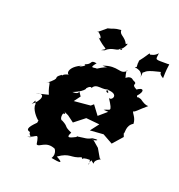

<svg xmlns="http://www.w3.org/2000/svg" viewBox="-184 -870 972 1040"><g transform="rotate(30 302.0 -350.5)"><path d="M518 -85 481 -129 430 -159C493 -180 425 -137 433 -162C404 -138 397 -142 355 -127C346 -132 348 -115 367 -132C349 -125 295 -68 315 -128C260 -141 288 -145 241 -160C230 -158 221 -176 225 -197C229 -194 247 -203 219 -210L253 -201L295 -180L346 -237L424 -243L396 -189L471 -208L534 -186L573 -250L563 -267C570 -267 549 -311 583 -338C574 -377 549 -382 546 -400C549 -382 574 -427 604 -461C587 -458 572 -464 551 -474C504 -483 546 -446 523 -480C550 -522 532 -537 504 -507C455 -522 506 -533 462 -542C434 -564 401 -508 425 -523C403 -568 405 -573 411 -571C385 -529 357 -573 280 -527C327 -532 310 -544 262 -498C247 -498 219 -475 246 -522C202 -523 233 -504 191 -485C221 -488 145 -439 185 -472C116 -428 134 -383 152 -396C88 -371 135 -351 114 -374C71 -329 129 -367 62 -292C87 -319 71 -300 107 -245L43 -217C97 -250 87 -191 51 -156C63 -179 54 -194 70 -165C70 -135 114 -102 127 -96C132 -110 119 -50 144 -104C98 -43 89 -20 120 -19C120 2 158 0 118 10C167 -9 160 -49 184 20C204 31 219 -25 284 -7C269 -15 307 5 291 44C344 45 365 40 312 23C365 -31 381 -6 430 -41C452 -23 414 -41 476 -51C491 -24 474 -8 484 -53C529 -31 475 -46 526 -83ZM432 -326 393 -278 345 -323 333 -308 241 -283 261 -323C216 -367 270 -329 210 -322C283 -365 267 -399 255 -355C272 -401 288 -397 289 -392C300 -432 350 -408 374 -435C347 -406 405 -409 366 -427C445 -441 415 -381 397 -394C458 -328 431 -345 405 -323ZM249 -605C277 -645 318 -632 317 -660C316 -637 340 -664 321 -656C333 -663 349 -715 331 -691C307 -725 275 -717 272 -745C223 -732 236 -729 203 -716C199 -710 153 -656 166 -676C211 -654 197 -637 177 -655C247 -602 266 -628 231 -596ZM487 -604C499 -610 486 -619 554 -648C590 -665 551 -648 598 -632C583 -724 597 -716 583 -712C504 -699 514 -694 511 -738C484 -690 432 -722 488 -673C460 -731 479 -725 438 -650C443 -617 434 -656 444 -613C412 -598 484 -625 490 -573Z"/></g></svg>

Font: Asimov Aggro
Style: It
Weight: 500
Designer: Google
Version: Version 2.000980; 2014